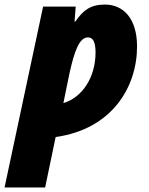

<svg xmlns="http://www.w3.org/2000/svg" viewBox="-69 -582 653 842"><path d="M-49 240H129L175 19C424 -16 532 -202 532 -378C532 -501 472 -562 391 -562C329 -562 296 -538 262 -488H258L263 -553H120ZM209 -130 235 -257C258 -363 280 -418 317 -418C340 -418 350 -395 350 -352C350 -242 291 -154 209 -130Z"/></svg>

Font: Noto Sans SemiCondensed Black
Style: Italic
Weight: 900
Width: 4
Italic angle: -12°
Designer: Monotype Design Team
Foundry: Monotype Imaging Inc.
Version: Version 2.013